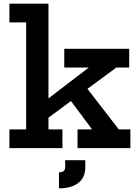

<svg xmlns="http://www.w3.org/2000/svg" viewBox="-20 -810 759 1050"><path d="M245 -102.5H321.5V0H31.5V-102.5H123V-687.5H31.5V-790H245ZM442.5 -344.5 629.5 -102.5H693V0H404V-102.5H483.5L349 -283ZM206.5 -138 177 -220 465.5 -440.5H331.5V-543H686.5V-440.5H616ZM336.5 66H446.5V102Q446.5 161 408.5 190.5Q370.5 220 302.5 220V132.5Q320 132.5 328.2 125.5Q336.5 118.5 336.5 102Z"/></svg>

Font: Hepta Slab SemiBold
Style: Regular
Weight: 600
Designer: Michael LaGattuta
Foundry: Michael LaGattuta
Version: Version 1.102